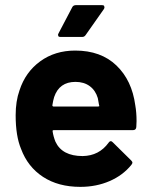

<svg xmlns="http://www.w3.org/2000/svg" viewBox="-20 -720 584 748"><path d="M507 -310Q512 -282 512 -248Q512 -237 511 -225Q510 -213 498 -213H189Q185 -213 185 -210Q185 -209 185 -208Q188 -188 196 -168Q222 -112 302 -112Q366 -113 403 -164Q407 -170 412 -170Q415 -170 419 -166L491 -95Q496 -90 496 -86Q496 -84 492 -78Q459 -37 407 -14.5Q355 8 293 8Q207 8 147.5 -31Q88 -70 62 -140Q41 -190 41 -271Q41 -326 56 -368Q79 -439 136.5 -481Q194 -523 273 -523Q373 -523 433.5 -465Q494 -407 507 -310ZM274 -401Q211 -401 191 -342Q187 -329 184 -310Q184 -305 189 -305H362Q367 -305 367 -308Q367 -309 366 -310Q361 -338 361 -338Q361 -338 361 -338Q352 -368 329.5 -384.5Q307 -401 274 -401ZM216 -576Q209 -576 207.5 -579Q206 -582 206 -584Q206 -586 208 -590L261 -691Q265 -700 276 -700H377Q384 -700 385.5 -697Q387 -694 387 -692Q387 -689 385 -685L314 -584Q309 -576 300 -576Z"/></svg>

Font: LinhAnh
Style: Bold
Weight: 700
Designer: Jeremy Tribby
Foundry: Tribby Type
Version: Version 1.408